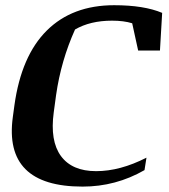

<svg xmlns="http://www.w3.org/2000/svg" viewBox="-20 -691 635 722"><path d="M409.2 -671.4Q521.5 -671.4 589.8 -642.6L581.5 -501H499.5L477.1 -603.5Q445.3 -613.3 401.4 -613.3Q319.3 -613.3 262.2 -580.1Q209.5 -463.4 190.9 -333.5L182.1 -268.6Q167.5 -161.1 209.2 -104.2Q251 -47.4 341.3 -47.4Q431.6 -47.4 530.8 -98.1L523.4 -51.3Q415.5 10.7 290.5 10.7Q-7.8 10.7 28.3 -251.5L34.2 -294.9Q60.1 -481 156 -576.2Q252 -671.4 409.2 -671.4Z"/></svg>

Font: NoticiaText-BoldItalic
Style: Bold Italic
Weight: 700
Italic angle: -8°
Designer: JM Sole
Foundry: JM Sole
Version: Version 1.003